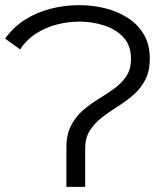

<svg xmlns="http://www.w3.org/2000/svg" viewBox="-30 -726 631 746"><path d="M228 0V-153Q228 -204 246.5 -239Q265 -274 293 -298Q321 -322 353 -341.5Q385 -361 413.5 -381.5Q442 -402 460.5 -429.5Q479 -457 479 -497Q479 -549 450 -580.5Q421 -612 375 -627Q329 -642 278 -642Q234 -642 190 -630.5Q146 -619 109 -595Q72 -571 48 -534L-10 -576Q21 -620 66.5 -649Q112 -678 166.5 -692Q221 -706 278 -706Q331 -706 380 -693.5Q429 -681 468 -655.5Q507 -630 529.5 -591Q552 -552 552 -498Q552 -449 534 -415Q516 -381 487.5 -356.5Q459 -332 427 -312Q395 -292 366.5 -270Q338 -248 319.5 -219.5Q301 -191 301 -149V0Z"/></svg>

Font: Montserrat Thin
Style: Regular
Weight: 400
Version: Version 9.000